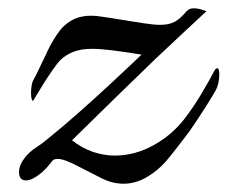

<svg xmlns="http://www.w3.org/2000/svg" viewBox="-20 -425 550 464"><path d="M77 -5Q57 11 43 11Q26 11 26 -9Q26 -26 40 -44Q51 -58 66.5 -68Q82 -78 96 -90Q132 -119 171.5 -154Q211 -189 245 -220.5Q279 -252 300.5 -272.5Q322 -293 322 -293Q322 -293 300 -296.5Q278 -300 250 -303.5Q222 -307 203 -307Q176 -307 158 -300Q140 -293 127 -281Q119 -273 106.5 -255Q94 -237 82 -217.5Q70 -198 61 -183Q59 -179 57 -184.5Q55 -190 55 -200Q55 -209 56.5 -218.5Q58 -228 62 -234Q68 -245 74.5 -259Q81 -273 87 -285Q93 -297 94 -300Q109 -331 124.5 -351Q140 -371 164 -381Q181 -387 200 -387Q211 -387 224 -385Q237 -383 251 -381L263 -379Q301 -373 326 -369Q351 -365 367 -365Q389 -365 402.5 -372.5Q416 -380 431 -398Q437 -405 449 -405Q457 -405 465 -402.5Q473 -400 479 -398Q453 -374 421.5 -344.5Q390 -315 356 -283Q305 -234 254.5 -184.5Q204 -135 154 -86Q178 -67 204.5 -58Q231 -49 258 -49Q305 -49 350 -73.5Q395 -98 426 -138Q446 -164 465 -195.5Q484 -227 497 -252Q501 -260 505 -260Q510 -260 510 -245Q510 -235 507.5 -223.5Q505 -212 498 -201Q485 -179 476.5 -166Q468 -153 457 -136Q449 -124 441.5 -113Q434 -102 426 -92Q407 -67 388.5 -44Q370 -21 350 -7Q331 7 313.5 13Q296 19 279 19Q252 19 226 6Q200 -7 169 -23Q154 -31 141 -36Q128 -41 119 -41Q113 -41 108 -38Q101 -29 93 -20Q85 -11 77 -5Z"/></svg>

Font: Playball
Style: Regular
Weight: 400
Designer: Robert E. Leuschke
Foundry: Robert E. Leuschke
Version: Version 1.010